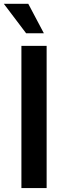

<svg xmlns="http://www.w3.org/2000/svg" viewBox="-49 -962 319 982"><path d="M189.5 -727.5V0H60.5V-727.5ZM84.5 -792 -29.3 -942.4H95.7L175.3 -792Z"/></svg>

Font: Inter Display SemiBold
Style: Regular
Weight: 600
Designer: Rasmus Andersson
Foundry: rsms
Version: Version 4.001;git-9221beed3